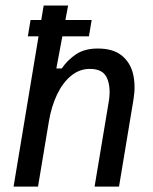

<svg xmlns="http://www.w3.org/2000/svg" viewBox="-20 -687 565 707"><path d="M30 0 140.8 -666.7H230.8L187.5 -435H207.5Q228.3 -465.8 260 -487.1Q291.7 -508.3 340 -508.3Q396.7 -508.3 428.3 -482.5Q460 -456.7 470 -414.6Q480 -372.5 471.7 -321.7L418.3 0H328.3L380 -310Q389.2 -361.7 375 -397.5Q360.8 -433.3 310.8 -433.3Q272.5 -433.3 241.7 -407.9Q210.8 -382.5 190 -338.8Q169.2 -295 160 -240L120 0ZM82.5 -553.3 92.5 -613.3H317.5L307.5 -553.3Z"/></svg>

Font: Familjen Grotesk GF
Style: Italic
Weight: 400
Designer: Anders Wikstroem, Jonas Baeckman, Matilda Gysing, Kristian Moeller
Foundry: Familjen STHML AB
Version: Version 2.000; Beta; Release 4; Build 6